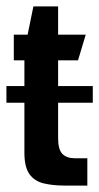

<svg xmlns="http://www.w3.org/2000/svg" viewBox="-24 -578 309 598"><path d="M178 0Q140 0 111.5 -7Q83 -14 67.5 -36Q52 -58 52 -102V-390H19V-470H62L80 -558H157V-470H243L219 -390H157V-148Q157 -112 170.5 -98.5Q184 -85 210 -85H248V0ZM-4 -258V-310H265V-258Z"/></svg>

Font: Smooch Sans Thin
Style: Bold
Weight: 700
Version: Version 1.010